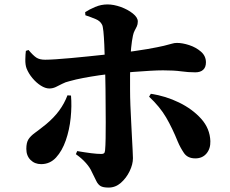

<svg xmlns="http://www.w3.org/2000/svg" viewBox="-20 -798 1040 868"><path d="M471 50Q446 50 434.5 43Q423 36 415.5 20.5Q408 5 395 -21Q387 -40 368.5 -61Q350 -82 323 -101L329 -115Q364 -109 391.5 -105.5Q419 -102 438 -102Q446 -102 450 -105Q454 -108 455 -118Q457 -139 457.5 -172.5Q458 -206 458 -245.5Q458 -285 457.5 -324Q457 -363 457 -395Q457 -417 456 -450.5Q455 -484 454 -522.5Q453 -561 451.5 -596Q450 -631 447.5 -656Q445 -681 441 -687Q433 -703 413 -711.5Q393 -720 366 -729L365 -743Q383 -755 410 -766.5Q437 -778 466 -778Q494 -778 526 -766.5Q558 -755 580.5 -737Q603 -719 603 -701Q603 -688 598.5 -678.5Q594 -669 589 -660Q584 -651 581 -637Q576 -613 573 -583Q570 -553 569 -520Q568 -487 568 -454.5Q568 -422 568 -395Q568 -360 569.5 -322Q571 -284 573 -247.5Q575 -211 576.5 -178.5Q578 -146 579.5 -121.5Q581 -97 581 -83Q581 -55 566 -24Q551 7 526.5 28.5Q502 50 471 50ZM166 -56Q137 -56 118 -75Q99 -94 99 -125Q99 -153 108.5 -168Q118 -183 138 -197.5Q158 -212 188 -236Q224 -266 247.5 -298Q271 -330 285 -367L301 -366Q305 -319 299.5 -265Q294 -211 277.5 -163.5Q261 -116 233.5 -86Q206 -56 166 -56ZM203 -398Q185 -398 164.5 -411Q144 -424 126.5 -445Q109 -466 100 -489Q94 -505 94.5 -529.5Q95 -554 97 -568L109 -572Q130 -547 144.5 -537.5Q159 -528 184 -528Q201 -528 232 -530Q263 -532 301 -535.5Q339 -539 378 -543Q417 -547 449.5 -550.5Q482 -554 502 -556Q594 -567 645 -576Q696 -585 721 -591Q746 -597 757 -600.5Q768 -604 780 -604Q805 -604 835.5 -594Q866 -584 888.5 -564.5Q911 -545 911 -516Q911 -494 898.5 -482.5Q886 -471 863 -471Q831 -471 799 -475.5Q767 -480 717 -480Q692 -480 658 -478Q624 -476 584.5 -473Q545 -470 502 -466Q466 -463 428.5 -457.5Q391 -452 356.5 -445.5Q322 -439 294 -431Q276 -427 261 -419Q246 -411 232 -404.5Q218 -398 203 -398ZM863 -82Q828 -82 811.5 -106.5Q795 -131 784 -157Q759 -219 731 -267Q703 -315 654 -361L662 -374Q729 -364 789.5 -334.5Q850 -305 889.5 -261Q929 -217 931 -160Q932 -126 913.5 -104Q895 -82 863 -82Z"/></svg>

Font: Noto Serif JP Black
Style: Regular
Weight: 900
Designer: Ryoko NISHIZUKA 西塚涼子 (kana & ideographs); Frank Grießhammer (Latin, Greek & Cyrillic); Wenlong ZHANG 张文龙 (bopomofo); San
Foundry: Adobe
Version: Version 2.003-H1;hotconv 1.1.1;makeotfexe 2.6.0